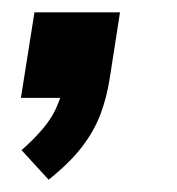

<svg xmlns="http://www.w3.org/2000/svg" viewBox="-20 -159 288 312"><path d="M59 133 15 85Q50 54 64.5 29.5Q79 5 85 -29L112 0H14L36 -139H175L159 -36Q154 -2 143.5 26Q133 54 113 80Q93 106 59 133Z"/></svg>

Font: Mulish ExtraLight
Style: Italic
Weight: 200
Italic angle: -9°
Designer: Vernon Adams
Foundry: Vernon Adams
Version: Version 3.603